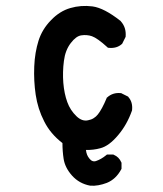

<svg xmlns="http://www.w3.org/2000/svg" viewBox="-20 -492 540 638"><path d="M279.8 125Q243.2 118.2 219.2 91.3Q195.8 64.9 191.4 35.6Q189.5 23.4 188.5 10.3Q187.5 -2.9 187.5 -16.6Q147.5 -47.4 127 -88.4Q116.2 -109.4 109.1 -131.6Q102.1 -153.8 98.6 -177.2Q91.8 -223.1 93.8 -271Q94.7 -294.9 98.4 -316.4Q102.1 -337.9 107.9 -356.4Q120.1 -395 149.4 -424.8Q178.2 -455.1 213.9 -465.3Q249 -475.6 287.6 -470.7Q326.2 -465.3 379.9 -422.9L380.9 -422.4L381.3 -421.4Q399.9 -400.9 397.5 -371.1V-369.6L396.5 -367.7L386.7 -348.1L385.7 -346.2L384.3 -345.2Q367.7 -330.6 341.8 -333L338.4 -333.5L336.4 -335.4Q303.7 -365.2 285.6 -371.6Q277.3 -374.5 268.3 -375.2Q259.3 -376 250 -374.5Q232.9 -372.1 215.3 -349.1Q196.8 -325.2 192.4 -289.6Q189.9 -271 189.5 -252.9Q189 -234.9 190.4 -216.8Q193.4 -180.7 203.6 -152.8Q213.4 -125.5 234.4 -105.5Q252.9 -87.9 272.5 -92.3Q277.8 -93.3 282.5 -95Q287.1 -96.7 291.3 -99.4Q295.4 -102.1 298.8 -105Q302.2 -107.9 305.2 -111.8Q318.8 -128.9 334 -165L334.5 -167L336.4 -168.5Q355 -185.1 380.9 -182.6H382.8L384.3 -181.6L403.8 -171.9L405.8 -170.9L406.7 -169.4Q421.4 -152.8 418.9 -127V-126L418.5 -124.5Q402.3 -78.1 372.6 -43Q342.3 -6.8 313.5 0.5Q291 6.8 265.6 6.3Q266.6 15.1 269.3 22Q272 28.8 276.9 34.7Q286.6 47.4 299.3 43Q316.4 37.1 332.5 23.9L335.4 21.5H338.9H354.5H356.4L358.4 22.5Q375.5 29.8 382.8 46.9L383.8 48.8V50.8V66.4V68.8L382.8 70.8Q365.2 103.5 335 115.7Q320.8 121.1 307.1 123.5Q293.5 126 280.3 125Z"/></svg>

Font: NaikaiFont
Style: Bold
Weight: 700
Version: Version 1.89